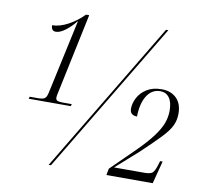

<svg xmlns="http://www.w3.org/2000/svg" viewBox="-79 -807 965 894"><g transform="rotate(10 403.0 -359.5)"><path d="M62 -287 65 -297H108Q123 -297 133.5 -302Q144 -307 149 -330L225 -681H223Q204 -656 178 -636Q152 -616 132 -616Q110 -616 110 -643Q145 -643 185 -664.5Q225 -686 257 -719H272L191 -335Q188 -322 188 -315Q188 -303 197 -300Q206 -297 220 -297H264L261 -287ZM207 0 636 -714H647L218 0ZM480 0 486 -31 599 -142Q643 -186 669 -220.5Q695 -255 706.5 -284.5Q718 -314 718 -346Q718 -386 702.5 -407Q687 -428 660 -428Q620 -428 597 -391.5Q574 -355 573 -293Q539 -293 539 -325Q539 -350 553 -376.5Q567 -403 595 -420.5Q623 -438 665 -438Q708 -438 734.5 -412.5Q761 -387 761 -339Q761 -308 748.5 -282Q736 -256 704.5 -223Q673 -190 616 -136L509 -41H652Q679 -41 689.5 -49Q700 -57 710 -90L715 -107H727L699 0Z"/></g></svg>

Font: Noto Serif Display ExtraCondensed Light
Style: Italic
Weight: 300
Width: 2
Italic angle: -12°
Designer: Monotype Design Team
Foundry: Monotype Imaging Inc.
Version: Version 2.009